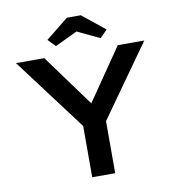

<svg xmlns="http://www.w3.org/2000/svg" viewBox="-95 -985 981 1070"><g transform="rotate(-10 395.0 -450.0)"><path d="M340 0V-335L352 -274L32 -700H192L431 -373L385 -375L608 -700H758L459 -279L470 -343V0ZM268 -755 227 -797 355 -900H434L562 -797L521 -755L380 -822H409Z"/></g></svg>

Font: Lexend Exa Medium
Style: Regular
Weight: 500
Designer: Bonnie Shaver-Troup, Thomas Jockin
Foundry: Lexend
Version: Version 1.007